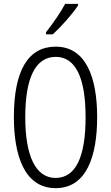

<svg xmlns="http://www.w3.org/2000/svg" viewBox="-20 -966 575 996"><path d="M385 -938V-946H318C292 -898 260 -852 219 -799V-788H254C294 -824 356 -893 385 -938ZM484 -358C484 -566 425 -724 269 -724C127 -724 52 -602 52 -359C52 -163 105 10 269 10C430 10 484 -158 484 -358ZM111 -358C111 -560 163 -671 269 -671C372 -671 424 -563 424 -358C424 -150 372 -43 268 -43C166 -43 111 -155 111 -358Z"/></svg>

Font: Noto Sans Bengali ExtraCondensed Light
Style: Regular
Weight: 300
Width: 2
Designer: Joana Ranito - Universal Thirst; Jelle Bosma - Monotype Design Team
Foundry: Universal Thirst ehf.
Version: Version 3.000